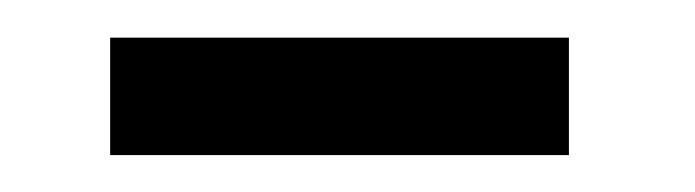

<svg xmlns="http://www.w3.org/2000/svg" viewBox="-20 -277 373 103"><path d="M39.1 -256.8H285.2V-193.8H39.1Z"/></svg>

Font: Accordance
Style: Regular
Weight: 400
Version: Version 1.1 (build May 11, 2018) Miklal Software Solutions, 